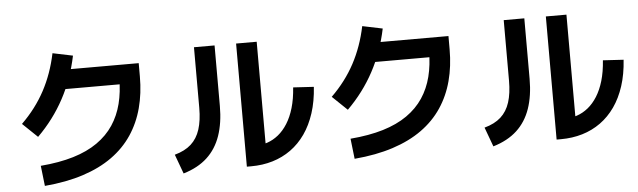

<svg xmlns="http://www.w3.org/2000/svg" viewBox="-51 -991 4102 1235"><g transform="rotate(-5 2000.0 -374.0)"><path d="M194 49 179 -82Q300 -92 391 -119.5Q482 -147 547 -192.5Q612 -238 652.5 -299Q693 -360 712 -435Q731 -510 731 -599L768 -560H321V-685H864V-599Q864 -490 839 -396Q814 -302 762.5 -225Q711 -148 631.5 -91Q552 -34 443 1.5Q334 37 194 49ZM178 -269 82 -361Q175 -452 232.5 -559.5Q290 -667 317 -797L447 -770Q386 -475 178 -269Z M1090 47 1044 -78Q1110 -96 1150 -132Q1190 -168 1208.5 -225.5Q1227 -283 1227 -365V-756H1360V-365Q1360 -256 1331.5 -173.5Q1303 -91 1243.5 -36Q1184 19 1090 47ZM1840 -443 1973 -435Q1967 -342 1942.5 -266.5Q1918 -191 1878 -134Q1838 -77 1784.5 -38.5Q1731 0 1666 19.5Q1601 39 1527 39H1499V-756H1632V-52L1563 -90Q1604 -90 1642.5 -103Q1681 -116 1714.5 -143Q1748 -170 1774.5 -212Q1801 -254 1818 -311.5Q1835 -369 1840 -443Z M2194 49 2179 -82Q2300 -92 2391 -119.5Q2482 -147 2547 -192.5Q2612 -238 2652.5 -299Q2693 -360 2712 -435Q2731 -510 2731 -599L2768 -560H2321V-685H2864V-599Q2864 -490 2839 -396Q2814 -302 2762.5 -225Q2711 -148 2631.5 -91Q2552 -34 2443 1.5Q2334 37 2194 49ZM2178 -269 2082 -361Q2175 -452 2232.5 -559.5Q2290 -667 2317 -797L2447 -770Q2386 -475 2178 -269Z M3090 47 3044 -78Q3110 -96 3150 -132Q3190 -168 3208.5 -225.5Q3227 -283 3227 -365V-756H3360V-365Q3360 -256 3331.5 -173.5Q3303 -91 3243.5 -36Q3184 19 3090 47ZM3840 -443 3973 -435Q3967 -342 3942.5 -266.5Q3918 -191 3878 -134Q3838 -77 3784.5 -38.5Q3731 0 3666 19.5Q3601 39 3527 39H3499V-756H3632V-52L3563 -90Q3604 -90 3642.5 -103Q3681 -116 3714.5 -143Q3748 -170 3774.5 -212Q3801 -254 3818 -311.5Q3835 -369 3840 -443Z"/></g></svg>

Font: Murecho Thin SemiBold
Style: Regular
Weight: 600
Version: Version 1.010